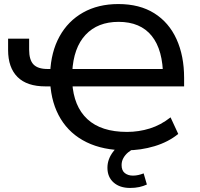

<svg xmlns="http://www.w3.org/2000/svg" viewBox="-20 -734 990 949"><path d="M604 9Q490 9 408 -31Q326 -71 280 -146.5Q234 -222 228 -326L251 -307H205Q113 -307 66.5 -353.5Q20 -400 20 -487V-543H124V-489Q124 -438 145.5 -415.5Q167 -393 215 -393H242L228 -374Q232 -477 274 -553.5Q316 -630 390.5 -672Q465 -714 565 -714Q670 -714 742.5 -668.5Q815 -623 852.5 -540.5Q890 -458 890 -349V-307H314L337 -327Q344 -208 412 -145Q480 -82 608 -82Q666 -82 720.5 -99Q775 -116 823 -154L861 -72Q812 -32 744 -11.5Q676 9 604 9ZM566 -626Q463 -626 403 -562Q343 -498 337 -377L316 -393H810L786 -352Q786 -487 730 -556.5Q674 -626 566 -626ZM623 195Q572 195 541.5 168Q511 141 511 95Q511 54 538 17.5Q565 -19 610 -39L644 0Q628 7 613.5 19Q599 31 590 47Q581 63 581 82Q581 109 597 121.5Q613 134 637 134Q651 134 664 131Q677 128 690 123L706 178Q689 186 668.5 190.5Q648 195 623 195Z"/></svg>

Font: Nunito Sans 11pt SemiBold
Style: Regular
Weight: 600
Version: Version 3.101;gftools[0.9.27]